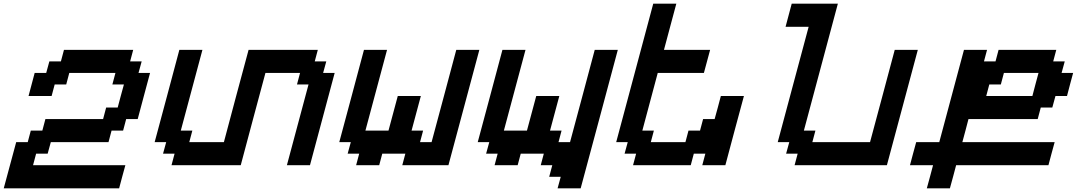

<svg xmlns="http://www.w3.org/2000/svg" viewBox="-54 -895 5832 1040"><path d="M-33.7 125H591.3Q596.7 104 607.9 62.5Q619.1 21 625 0H125L141.6 -62.5H204.1L221.2 -125H533.7L550.3 -187.5H612.8L629.4 -250H691.9Q703.1 -292 725.3 -375.2Q747.6 -458.5 758.8 -500H696.3L713.4 -562.5H650.9L667.5 -625H292.5L275.9 -562.5H213.4L196.3 -500H133.8Q128.4 -479 117.2 -437.5Q106 -396 100.6 -375H225.6L242.2 -437.5H304.7L321.3 -500H571.3L554.7 -437.5H617.2Q611.3 -417 600.1 -375Q588.9 -333 583.5 -312.5H521L504.4 -250H191.9L175.3 -187.5H112.8L96.2 -125H33.7Q22.5 -83.5 0 0Q-22.5 83.5 -33.7 125Z M1500 0H1625Q1647 -83 1691.9 -250Q1736.8 -417 1758.8 -500H1696.3L1713.4 -562.5H1650.9L1667.5 -625H1292.5Q1270 -542 1225.3 -375.2Q1180.7 -208.5 1158.7 -125H971.2L987.8 -187.5H925.3L1042.5 -625H917.5Q895.5 -542 850.8 -375Q806.2 -208 783.7 -125H846.2L829.1 -62.5H891.6L875 0H1250Q1272 -83 1316.7 -250Q1361.3 -417 1383.8 -500H1571.3L1554.7 -437.5H1617.2Z M2125 0H2375Q2402.8 -104 2458.7 -312.3Q2514.6 -520.5 2542.5 -625H2417.5Q2395.5 -542 2350.8 -375.2Q2306.2 -208.5 2283.7 -125H2221.2L2237.8 -187.5H2175.3L2225.6 -375H2100.6L2050.3 -187.5H1925.3L2042.5 -625H1917.5Q1895.5 -542 1850.8 -375Q1806.2 -208 1783.7 -125H1846.2L1829.1 -62.5H1891.6L1875 0H2000L2016.6 -62.5H2141.6Z M2966.3 125H3091.3Q3125 0 3192.1 -250Q3259.3 -500 3292.5 -625H3167.5Q3145.5 -542 3100.8 -375.2Q3056.2 -208.5 3033.7 -125H2971.2L2987.8 -187.5H2925.3L2975.6 -375H2850.6L2800.3 -187.5H2675.3L2792.5 -625H2667.5Q2645.5 -542 2600.8 -375Q2556.2 -208 2533.7 -125H2596.2L2579.1 -62.5H2641.6L2625 0H2750L2766.6 -62.5H2891.6L2875 0H2937.5L2920.9 62.5H2983.4Z M3750 0H3875Q3891.6 -62.5 3925 -187.5Q3958.5 -312.5 3975.6 -375H3850.6Q3845.2 -354 3834 -312.3Q3822.8 -270.5 3816.9 -250H3754.4L3737.8 -187.5H3675.3L3658.7 -125H3471.2L3487.8 -187.5H3425.3L3508.8 -500H3758.8Q3764.2 -520.5 3775.6 -562.3Q3787.1 -604 3792.5 -625H3542.5Q3553.7 -667 3575.9 -750Q3598.1 -833 3609.4 -875H3484.4L3283.7 -125H3346.2L3329.1 -62.5H3391.6L3375 0H3687.5L3704.1 -62.5H3766.6Z M4250 0H4750Q4777.8 -104 4833.7 -312.3Q4889.6 -520.5 4917.5 -625H4792.5Q4770.5 -542 4725.8 -375.2Q4681.2 -208.5 4658.7 -125H4346.2L4362.8 -187.5H4300.3L4484.4 -875H4234.4Q4229 -854 4217.8 -812.5Q4206.5 -771 4201.2 -750H4326.2Q4298.3 -646 4242.4 -437.5Q4186.5 -229 4158.7 -125H4221.2L4204.1 -62.5H4266.6Z M4966.3 125H5091.3Q5097.2 104 5108.4 62.5Q5119.6 21 5125 0H5625Q5630.4 -21 5641.6 -62.5Q5652.8 -104 5658.7 -125H5158.7Q5164.6 -145.5 5175.5 -187.3Q5186.5 -229 5191.9 -250H5566.9L5583.5 -312.5H5646L5663.1 -375H5725.6Q5731 -395.5 5741.9 -437.3Q5752.9 -479 5758.8 -500H5696.3L5713.4 -562.5H5650.9L5667.5 -625H5355L5338.4 -562.5H5275.9L5292.5 -625H5167.5Q5145 -542 5100.6 -375Q5056.2 -208 5033.7 -125H4908.7Q4902.8 -104 4891.6 -62.5Q4880.4 -21 4875 0H5000Q4994.6 21 4983.4 62.5Q4972.2 104 4966.3 125ZM5538.1 -375H5288.1L5304.7 -437.5H5367.2L5383.8 -500H5571.3Q5565.4 -479 5554.4 -437.3Q5543.5 -395.5 5538.1 -375Z"/></svg>

Font: Faithful 32x
Style: Oblique
Weight: 400
Foundry: Faithful Resource Pack
Version: Version 1.0; January 27, 2023